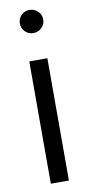

<svg xmlns="http://www.w3.org/2000/svg" viewBox="-84 -585 364 784"><g transform="rotate(-10 98.5 -193.0)"><path d="M50 -502Q50 -522 64 -536Q78 -550 98 -550Q118 -550 132.5 -536Q147 -522 147 -502Q147 -482 132.5 -468Q118 -454 98 -454Q78 -454 64 -468Q50 -482 50 -502ZM61 -343H136V164H61Z"/></g></svg>

Font: Prompt Light
Style: Regular
Weight: 300
Designer: Katatrad Team
Foundry: CadsonDemak
Version: Version 1.001